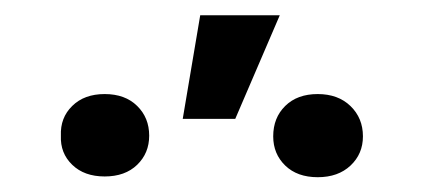

<svg xmlns="http://www.w3.org/2000/svg" viewBox="-20 -830 565 257"><path d="M248 -809.6H354.5L294.9 -670.9H224.6ZM120.1 -704.1Q147.5 -704.1 163.6 -688.2Q179.7 -672.4 179.7 -648.4Q179.7 -625 163.6 -609.4Q147.5 -593.8 120.1 -593.8Q92.8 -593.8 76.7 -609.4Q60.5 -625 61.5 -648.4Q60.5 -672.4 76.7 -688.2Q92.8 -704.1 120.1 -704.1ZM405.3 -704.1Q432.6 -704.1 449.2 -688Q465.8 -671.9 465.8 -647.5Q465.8 -624 449.2 -608.4Q432.6 -592.8 405.3 -592.8Q377.9 -592.8 361.8 -608.4Q345.7 -624 345.7 -647.5Q345.7 -672.4 361.8 -688.2Q377.9 -704.1 405.3 -704.1Z"/></svg>

Font: Pretendard Medium
Style: Regular
Weight: 500
Designer: Base glyphs from Inter by Rasmus Andersson; Hangeul glyphs from Noto Sans CJK(Source Han Sans) by Jang Soo-young and Kan
Foundry: Kil Hyung-jin
Version: Version 1.309